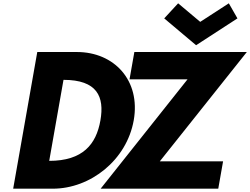

<svg xmlns="http://www.w3.org/2000/svg" viewBox="-20 -1139 1510 1159"><path d="M586.1 -412C560.8 -268 480.1 -168 277.1 -168L363.3 -657C566.3 -657 611.5 -556 586.1 -412ZM205 -825 59.5 0H298.5C525.5 0 744.8 -172 787.3 -413C829.6 -653 670 -825 444 -825ZM1470 -825H791L761.9 -660H1111.9L587.5 0H1297.5L1326.6 -165H944.6ZM1055.3 -1119 971.3 -1028 1163.7 -866 1413.3 -1028 1361.3 -1119 1188.6 -1007Z"/></svg>

Font: Hussar Wysoki
Style: Obl
Weight: 700
Foundry: Cannot Into Space Fonts
Version: Version 0.92